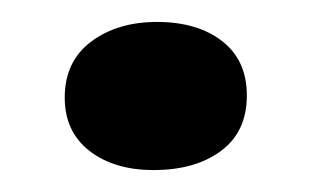

<svg xmlns="http://www.w3.org/2000/svg" viewBox="-20 -345 284 175"><path d="M205 -258Q205 -225 181.5 -207.5Q158 -190 120 -190Q84 -190 61.5 -207.5Q39 -225 39 -256Q39 -289 63 -307Q87 -325 123 -325Q160 -325 182.5 -307.5Q205 -290 205 -258Z"/></svg>

Font: Sansita Medium
Style: Regular
Weight: 500
Designer: Pablo Cosgaya
Foundry: Omnibus-Type
Version: Version 1.006